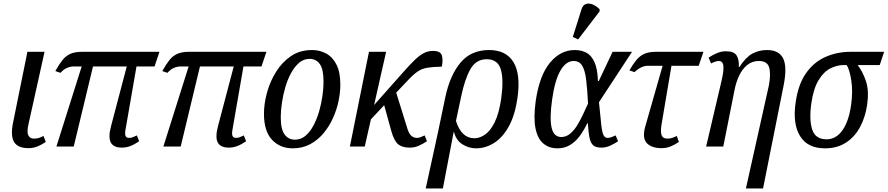

<svg xmlns="http://www.w3.org/2000/svg" viewBox="-20 -829 5021 1086"><path d="M141 9Q82 9 60.5 -24.5Q39 -58 53 -131L135 -536H232L141 -126Q131 -82 140 -63.5Q149 -45 173 -45Q189 -45 200.5 -49Q212 -53 226 -60L239 -26Q218 -12 194 -1.5Q170 9 141 9Z M299 0 442 -453H395Q378 -453 359 -445Q340 -437 322 -417L293 -427Q313 -463 332 -487.5Q351 -512 377 -524Q403 -536 444 -536H882L854 -453H752L691 -102Q685 -72 690 -60.5Q695 -49 710 -49Q721 -49 731.5 -53Q742 -57 754 -63L767 -30Q741 -12 717.5 -3Q694 6 669 6Q622 6 606.5 -23.5Q591 -53 609 -119L697 -453H506L397 0Z M904 0 1047 -453H1000Q983 -453 964 -445Q945 -437 927 -417L898 -427Q918 -463 937 -487.5Q956 -512 982 -524Q1008 -536 1049 -536H1487L1459 -453H1357L1296 -102Q1290 -72 1295 -60.5Q1300 -49 1315 -49Q1326 -49 1336.5 -53Q1347 -57 1359 -63L1372 -30Q1346 -12 1322.5 -3Q1299 6 1274 6Q1227 6 1211.5 -23.5Q1196 -53 1214 -119L1302 -453H1111L1002 0Z M1636 10Q1564 10 1518.5 -38.5Q1473 -87 1473 -186Q1473 -242 1490 -304.5Q1507 -367 1541 -422Q1575 -477 1625.5 -511.5Q1676 -546 1745 -546Q1789 -546 1825.5 -526Q1862 -506 1883.5 -463Q1905 -420 1905 -350Q1905 -307 1895 -258Q1885 -209 1863.5 -161.5Q1842 -114 1810 -75.5Q1778 -37 1734.5 -13.5Q1691 10 1636 10ZM1648 -39Q1682 -39 1708 -61Q1734 -83 1753.5 -120Q1773 -157 1785.5 -200.5Q1798 -244 1804 -287.5Q1810 -331 1810 -367Q1810 -437 1789 -466.5Q1768 -496 1732 -496Q1698 -496 1672 -474Q1646 -452 1626 -415Q1606 -378 1593.5 -334.5Q1581 -291 1574.5 -247Q1568 -203 1568 -166Q1568 -97 1590 -68Q1612 -39 1648 -39Z M1959 0 2067 -536H2164L2096 -235L2261 -421Q2298 -463 2325.5 -489.5Q2353 -516 2377 -528.5Q2401 -541 2429 -541Q2471 -541 2479 -516Q2487 -491 2479 -452Q2428 -451 2398 -446Q2368 -441 2345.5 -426.5Q2323 -412 2295 -383L2221 -305L2286 -96Q2296 -68 2309.5 -58.5Q2323 -49 2338 -49Q2348 -49 2357 -52.5Q2366 -56 2382 -63L2395 -30Q2372 -15 2348.5 -4.5Q2325 6 2297 6Q2255 6 2232 -13Q2209 -32 2193 -89L2153 -234L2078 -154L2043 0Z M2499 -280Q2525 -403 2584.5 -474.5Q2644 -546 2747 -546Q2842 -546 2884 -478Q2926 -410 2907 -275Q2893 -178 2858.5 -115Q2824 -52 2775.5 -21Q2727 10 2672 10Q2632 10 2596 -12.5Q2560 -35 2548 -82H2546L2485 237H2388L2457 -79ZM2663 -47Q2694 -47 2724.5 -68.5Q2755 -90 2779 -139.5Q2803 -189 2815 -272Q2830 -380 2812.5 -437Q2795 -494 2733 -494Q2672 -494 2640 -436.5Q2608 -379 2588 -281L2559 -145Q2590 -47 2663 -47Z M3133 10Q3086 10 3053.5 -17Q3021 -44 3009 -102.5Q2997 -161 3010 -257Q3031 -402 3090.5 -474Q3150 -546 3231 -546Q3268 -546 3296.5 -531Q3325 -516 3342.5 -477.5Q3360 -439 3362 -371H3367L3445 -536H3555L3368 -251Q3376 -166 3381 -122.5Q3386 -79 3394 -64Q3402 -49 3417 -49Q3427 -49 3439 -53.5Q3451 -58 3462 -63L3476 -30Q3460 -19 3434.5 -6.5Q3409 6 3381 6Q3350 6 3335 -7.5Q3320 -21 3314 -51.5Q3308 -82 3305 -132H3302Q3284 -94 3260.5 -61.5Q3237 -29 3205.5 -9.5Q3174 10 3133 10ZM3155 -54Q3182 -54 3204.5 -72.5Q3227 -91 3245 -120.5Q3263 -150 3278 -182.5Q3293 -215 3306 -243Q3302 -325 3295.5 -378Q3289 -431 3273 -457.5Q3257 -484 3225 -484Q3181 -484 3149.5 -429Q3118 -374 3103 -266Q3088 -160 3100 -107Q3112 -54 3155 -54ZM3250 -606 3220 -620 3269 -776Q3277 -802 3296 -807Q3315 -812 3335.5 -802.5Q3356 -793 3372 -776L3371 -764Z M3723 9Q3664 9 3637.5 -20.5Q3611 -50 3631 -118L3728 -457H3643Q3627 -457 3608 -448.5Q3589 -440 3569 -421L3540 -431Q3561 -467 3580 -490Q3599 -513 3624.5 -524.5Q3650 -536 3691 -536H3959L3932 -457H3778L3722 -126Q3715 -82 3722.5 -63.5Q3730 -45 3754 -45Q3770 -45 3782 -49Q3794 -53 3808 -60L3820 -26Q3799 -12 3775 -1.5Q3751 9 3723 9Z M4199 237 4329 -346Q4341 -411 4330.5 -447.5Q4320 -484 4272 -484Q4234 -484 4206 -461Q4178 -438 4160.5 -400.5Q4143 -363 4135 -321L4071 0H3974L4061 -371Q4075 -431 4071.5 -457.5Q4068 -484 4046 -484Q4028 -484 4002 -470L3988 -503Q4012 -519 4036.5 -529Q4061 -539 4086 -539Q4131 -539 4146 -516Q4161 -493 4159 -450H4162Q4199 -506 4236 -526Q4273 -546 4318 -546Q4386 -546 4409.5 -499Q4433 -452 4413 -349L4296 237Z M4646 10Q4548 10 4505.5 -59Q4463 -128 4480 -247Q4494 -350 4538 -413.5Q4582 -477 4648 -506.5Q4714 -536 4792 -536H4981L4956 -461H4831Q4860 -424 4878 -370Q4896 -316 4885 -238Q4875 -168 4845.5 -112Q4816 -56 4766 -23Q4716 10 4646 10ZM4655 -41Q4709 -41 4745 -92Q4781 -143 4794 -235Q4805 -313 4795 -375Q4785 -437 4769 -461H4751Q4714 -461 4676.5 -442Q4639 -423 4610 -375.5Q4581 -328 4569 -244Q4556 -152 4574 -96.5Q4592 -41 4655 -41Z"/></svg>

Font: Noto Serif Condensed
Style: Italic
Weight: 400
Width: 3
Italic angle: -12°
Designer: Monotype Design Team
Foundry: Monotype Imaging Inc.
Version: Version 2.014; ttfautohint (v1.8.4.7-5d5b)